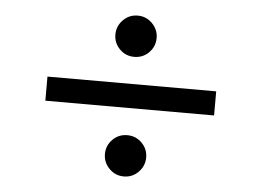

<svg xmlns="http://www.w3.org/2000/svg" viewBox="-49 -782 1099 806"><g transform="rotate(5 500.0 -379.0)"><path d="M413.1 -630.9Q413.1 -666 438.5 -691.9Q463.9 -717.8 500 -717.8Q536.1 -717.8 561.5 -691.9Q586.9 -666 586.9 -630.9Q586.9 -594.7 561.5 -569.3Q536.1 -543.9 500 -543.9Q463.9 -543.9 438.5 -569.3Q413.1 -594.7 413.1 -630.9ZM144.5 -429.7H855.5V-328.1H144.5ZM413.1 -127Q413.1 -163.1 438.5 -188.5Q463.9 -213.9 500 -213.9Q536.1 -213.9 561.5 -188.5Q586.9 -163.1 586.9 -127Q586.9 -91.8 561.5 -65.9Q536.1 -40 500 -40Q463.9 -40 438.5 -65.9Q413.1 -91.8 413.1 -127Z"/></g></svg>

Font: Gen Shin Gothic Monospace Bold
Style: Bold
Weight: 700
Designer: [Source Han Sans]
Ryoko NISHIZUKA  (kana & ideographs); Paul D. Hunt (Latin, Greek & Cyrillic); Wenlong ZHANG  (bopomofo
Version: Version 1.002.20150607